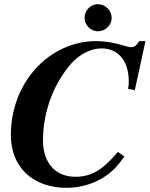

<svg xmlns="http://www.w3.org/2000/svg" viewBox="-20 -882 717 920"><path d="M677 -685H647C633 -663 624 -656 609 -656C601 -656 586 -659 571 -664C526 -678 481 -685 440 -685C347 -685 260 -650 191 -592C94 -510 32 -382 32 -234C32 -83 136 18 299 18C370 18 441 -4 498 -47C527 -69 544 -88 576 -132L545 -154C479 -78 428 -35 341 -35C247 -35 186 -100 186 -209C186 -357 244 -490 321 -577C359 -620 413 -650 466 -650C551 -650 597 -585 597 -492C597 -479 596 -469 594 -456L626 -450ZM449 -862C414 -862 385 -832 385 -796C385 -762 415 -732 449 -732C485 -732 515 -761 515 -796C515 -832 485 -862 449 -862Z"/></svg>

Font: STIXGeneral
Style: Bold Italic
Weight: 700
Italic angle: -16.33°
Designer: MicroPress Inc., with final additions and corrections provided by Coen Hoffman, Elsevier (retired)
Version: Version 1.1.0